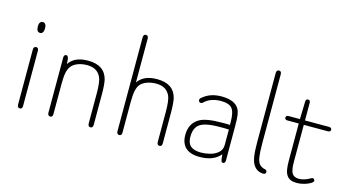

<svg xmlns="http://www.w3.org/2000/svg" viewBox="-73 -899 2128 1179"><g transform="rotate(15 990.5 -309.5)"><path d="M100 -541Q89 -541 83 -532.5Q77 -524 77 -507Q77 -490 83 -481Q89 -472 100 -472Q111 -472 117 -481Q123 -490 123 -507Q123 -524 117 -532.5Q111 -541 100 -541ZM84 -12Q84 -2 88.5 3Q93 8 101 8Q108 8 112 3Q116 -2 116 -12V-362Q116 -372 112 -377Q108 -382 100 -382Q93 -382 88.5 -377Q84 -372 84 -362Z M309 -330Q308 -365 303.5 -373.5Q299 -382 292 -382Q285 -382 281 -377Q277 -372 277 -364V-12Q277 -2 281.5 3Q286 8 293 8Q301 8 305 3Q309 -2 309 -12V-202Q309 -248 314 -273.5Q319 -299 331 -316Q345 -335 372 -345.5Q399 -356 432 -356Q498 -356 521 -303Q527 -290 530 -264Q533 -238 533 -202V-12Q533 -2 537.5 3Q542 8 549 8Q557 8 561 3Q565 -2 565 -12V-205Q565 -237 563 -261Q561 -285 558 -298Q536 -384 431 -384Q388 -384 358 -371Q328 -358 309 -330Z M748 -331V-609Q748 -619 744 -624Q740 -629 732 -629Q725 -629 720.5 -624Q716 -619 716 -609V-12Q716 -2 720.5 3Q725 8 732 8Q740 8 744 3Q748 -2 748 -12V-202Q748 -249 753 -274.5Q758 -300 769 -316Q783 -335 810.5 -345.5Q838 -356 871 -356Q937 -356 960 -303Q972 -276 972 -202V-12Q972 -2 976.5 3Q981 8 988 8Q996 8 1000 3Q1004 -2 1004 -12V-205Q1004 -237 1002 -261Q1000 -285 997 -298Q975 -384 870 -384Q827 -384 797 -371Q767 -358 748 -331Z M1373 -228Q1362 -229 1354 -229Q1346 -229 1340 -229Q1334 -229 1327 -229Q1271 -229 1234 -222.5Q1197 -216 1176 -202Q1124 -169 1124 -98Q1124 -45 1154 -17.5Q1184 10 1243 10Q1288 10 1320.5 -3Q1353 -16 1375 -42Q1377 -9 1380.5 -0.5Q1384 8 1391 8Q1399 8 1402.5 3Q1406 -2 1406 -10V-226Q1406 -276 1402.5 -299.5Q1399 -323 1390 -338Q1377 -361 1348.5 -372.5Q1320 -384 1279 -384Q1242 -384 1212 -373.5Q1182 -363 1156 -340Q1150 -334 1150 -327Q1150 -321 1154.5 -316.5Q1159 -312 1165 -312Q1171 -312 1178 -318Q1197 -337 1224 -346.5Q1251 -356 1283 -356Q1334 -356 1353.5 -332.5Q1373 -309 1373 -247ZM1374 -199V-101Q1374 -70 1352.5 -51.5Q1331 -33 1301 -25.5Q1271 -18 1245 -18Q1200 -18 1178.5 -36.5Q1157 -55 1157 -95Q1157 -134 1172 -157Q1187 -180 1222 -190Q1257 -200 1317 -200Q1331 -200 1345.5 -200Q1360 -200 1374 -199Z M1649 8Q1656 8 1660 4Q1664 0 1664 -6Q1664 -12 1660.5 -16Q1657 -20 1650 -21Q1628 -26 1615.5 -40Q1603 -54 1598.5 -85Q1594 -116 1594 -172V-609Q1594 -619 1590 -624Q1586 -629 1578 -629Q1571 -629 1566.5 -624Q1562 -619 1562 -609V-169Q1562 -111 1567.5 -77.5Q1573 -44 1586 -25Q1609 8 1649 8Z M1779 -346V-110Q1779 -77 1783 -54Q1787 -31 1797 -17Q1815 10 1861 10Q1883 10 1906.5 3.5Q1930 -3 1946 -12.5Q1962 -22 1962 -30Q1962 -36 1958 -40Q1954 -44 1948 -44Q1947 -44 1944.5 -43.5Q1942 -43 1940 -41Q1921 -30 1903 -24Q1885 -18 1868 -18Q1836 -18 1823.5 -38Q1811 -58 1811 -110V-346H1964Q1972 -346 1976.5 -349.5Q1981 -353 1981 -360Q1981 -367 1976.5 -370.5Q1972 -374 1964 -374H1811V-486Q1811 -494 1807.5 -498.5Q1804 -503 1797 -503Q1782 -503 1782 -486L1779 -374H1707Q1699 -374 1694.5 -370.5Q1690 -367 1690 -360Q1690 -353 1694.5 -349.5Q1699 -346 1707 -346Z"/></g></svg>

Font: Beiruti ExtraLight
Style: Regular
Weight: 250
Designer: Arlette Boutros
Foundry: Boutros
Version: Version 1.41